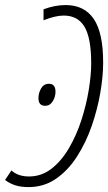

<svg xmlns="http://www.w3.org/2000/svg" viewBox="-58 -744 436 775"><path d="M207 -723.6Q282.2 -723.6 320.3 -667.7Q358.4 -611.8 358.4 -491.2Q358.4 -436.5 346.9 -369.6Q335.4 -302.7 312.3 -235.8Q289.1 -168.9 253.2 -112.8Q217.3 -56.6 168.5 -22.7Q119.6 11.2 57.1 11.2Q25.9 11.2 2.9 3.7Q-20 -3.9 -37.6 -17.6L-11.7 -56.2Q14.2 -31.7 59.1 -31.7Q109.9 -31.7 150.4 -63.5Q190.9 -95.2 220.9 -147Q251 -198.7 270.8 -260Q290.5 -321.3 300.3 -381.3Q310.1 -441.4 310.1 -488.8Q310.1 -590.3 283.2 -635.7Q256.3 -681.2 199.2 -681.2Q165.5 -681.2 117.7 -662.1V-706.5Q164.1 -723.6 207 -723.6ZM124.5 -316.9Q97.2 -316.9 97.2 -347.7Q97.2 -368.7 107.9 -387.2Q118.7 -405.8 139.6 -405.8Q166 -405.8 166 -373.5Q166 -353 154.8 -335Q143.6 -316.9 124.5 -316.9Z"/></svg>

Font: Open Sans Condensed Light
Style: Italic
Weight: 300
Width: 3
Italic angle: -12°
Designer: Monotype Design Team
Foundry: Monotype Imaging Inc.
Version: Version 3.000; ttfautohint (v1.8.4)